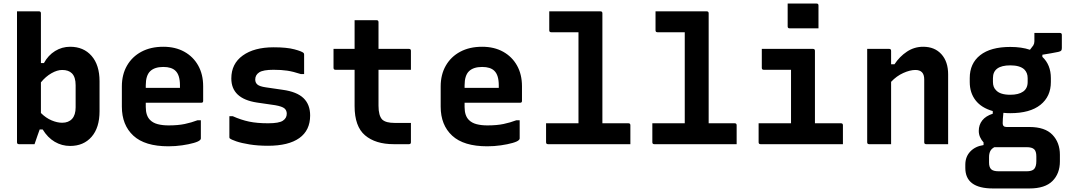

<svg xmlns="http://www.w3.org/2000/svg" viewBox="-20 -814 6040 1084"><path d="M175 0H87Q76 0 76 -11V-750H200Q211 -750 211 -739V-458H228Q252 -502 291 -526Q330 -550 376 -550Q452 -550 497 -498.5Q542 -447 542 -355V-186Q542 -93 497 -41.5Q452 10 376 10Q329 10 289 -13.5Q249 -37 221 -83H204Q198 -67 191.5 -48Q185 -29 180 -14.5Q175 0 175 0ZM331 -419Q303 -419 270.5 -400.5Q238 -382 211 -349V-176Q239 -148 271 -134.5Q303 -121 331 -121Q367 -121 387 -143Q407 -165 407 -208V-333Q407 -379 386 -400Q367 -419 331 -419Z M902 -550Q970 -550 1020.5 -522Q1071 -494 1099 -444Q1127 -394 1127 -327V-244Q1127 -234 1117 -234H803V-210Q803 -160 828 -136Q844 -120 870.5 -113Q897 -106 932 -106Q985 -106 1023 -114Q1061 -122 1095 -135H1114V-32Q1114 -28 1110 -24Q1102 -15 1074 -7Q1046 1 1008 6.5Q970 12 931 12Q798 12 733 -48Q668 -108 668 -212V-326Q668 -393 697 -443.5Q726 -494 778.5 -522Q831 -550 902 -550ZM902 -436Q853 -436 828 -412Q803 -388 803 -332V-318H996V-332Q996 -390 971 -414Q949 -436 902 -436Z M1494 -118Q1555 -118 1577 -132.5Q1599 -147 1599 -172Q1599 -191 1586 -202Q1573 -213 1534 -220L1431 -235Q1286 -257 1286 -371Q1286 -454 1350.5 -500.5Q1415 -547 1525 -547Q1599 -547 1642 -535.5Q1685 -524 1694 -515Q1697 -512 1697 -506V-396H1678Q1635 -410 1602 -415Q1569 -420 1524 -420Q1466 -420 1443.5 -405.5Q1421 -391 1421 -365Q1421 -347 1433.5 -336.5Q1446 -326 1480 -321L1576 -307Q1656 -296 1693.5 -260Q1731 -224 1731 -162Q1731 -78 1670 -34.5Q1609 9 1493 9Q1436 9 1389.5 1.5Q1343 -6 1314 -16Q1285 -26 1277 -33Q1275 -35 1275 -40V-158H1294Q1341 -137 1386 -127.5Q1431 -118 1494 -118Z M2300 -120V-11Q2300 0 2289 0H2203Q2100 0 2041 -50Q1982 -100 1982 -215V-420H1874Q1863 -420 1863 -431V-538H1982V-700H2106Q2117 -700 2117 -689V-538H2289Q2300 -538 2300 -527V-420H2117V-217Q2117 -161 2138 -139Q2149 -129 2166.5 -124.5Q2184 -120 2209 -120Z M2702 -550Q2770 -550 2820.5 -522Q2871 -494 2899 -444Q2927 -394 2927 -327V-244Q2927 -234 2917 -234H2603V-210Q2603 -160 2628 -136Q2644 -120 2670.5 -113Q2697 -106 2732 -106Q2785 -106 2823 -114Q2861 -122 2895 -135H2914V-32Q2914 -28 2910 -24Q2902 -15 2874 -7Q2846 1 2808 6.5Q2770 12 2731 12Q2598 12 2533 -48Q2468 -108 2468 -212V-326Q2468 -393 2497 -443.5Q2526 -494 2578.5 -522Q2631 -550 2702 -550ZM2702 -436Q2653 -436 2628 -412Q2603 -388 2603 -332V-318H2796V-332Q2796 -390 2771 -414Q2749 -436 2702 -436Z M3063 -118H3246V-632H3092Q3081 -632 3081 -643V-750H3370Q3381 -750 3381 -739V-118H3528Q3539 -118 3539 -107V0H3074Q3063 0 3063 -11Z M3663 -118H3846V-632H3692Q3681 -632 3681 -643V-750H3970Q3981 -750 3981 -739V-118H4128Q4139 -118 4139 -107V0H3674Q3663 0 3663 -11Z M4263 -118H4446V-420H4292Q4281 -420 4281 -431V-538H4570Q4581 -538 4581 -527V-118H4728Q4739 -118 4739 -107V0H4274Q4263 0 4263 -11ZM4427 -794H4590Q4601 -794 4601 -783V-654H4438Q4427 -654 4427 -665Z M5011 0H4887Q4876 0 4876 -11V-538H5000Q5011 -538 5011 -527V-451H5030Q5059 -495 5100.5 -522.5Q5142 -550 5192 -550Q5257 -550 5295 -508Q5333 -466 5333 -394V0H5209Q5198 0 5198 -11V-366Q5198 -419 5148 -419Q5118 -419 5080 -402Q5042 -385 5011 -352Z M5684 -549Q5748 -549 5795 -533L5814 -558Q5820 -568 5820 -581V-628H5964Q5975 -628 5975 -617V-543Q5975 -533 5971.5 -528.5Q5968 -524 5955 -521Q5942 -518 5913 -513L5865 -505V-493Q5913 -448 5913 -373V-351Q5913 -269 5854 -222Q5795 -175 5684 -175Q5664 -175 5645 -177Q5641 -140 5641 -118Q5641 -97 5663 -97H5792Q5880 -97 5922 -53Q5964 -9 5964 60V97Q5964 166 5922 208Q5880 250 5792 250H5586Q5430 250 5430 134V116Q5430 71 5458 41.5Q5486 12 5533 5V-10Q5521 -23 5513.5 -39.5Q5506 -56 5506 -75Q5506 -109 5525.5 -134Q5545 -159 5585 -172V-187Q5521 -205 5488 -247.5Q5455 -290 5455 -351V-373Q5455 -456 5514 -502.5Q5573 -549 5684 -549ZM5684 -445Q5586 -445 5586 -373V-351Q5586 -321 5604 -304Q5627 -279 5684 -279Q5731 -279 5756.5 -297Q5782 -315 5782 -351V-373Q5782 -403 5763 -422Q5738 -445 5684 -445ZM5618 153H5777Q5805 153 5818 141Q5831 127 5831 96V69Q5831 40 5818.5 28.5Q5806 17 5777 17H5596H5594Q5577 26 5570.5 40Q5564 54 5564 73V104Q5564 130 5576 141.5Q5588 153 5618 153Z"/></svg>

Font: Recursive Mn Lnr St
Style: Bold
Weight: 700
Monospace: yes
Version: Version 1.079;hotconv 1.0.112;makeotfexe 2.5.65598; ttfautoh